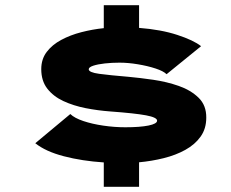

<svg xmlns="http://www.w3.org/2000/svg" viewBox="-20 -720 890 740"><path d="M380 0V-94Q296 -99.5 226 -117.8Q156 -136 116 -168L251 -280.5Q267 -265 301.2 -253.5Q335.5 -242 378.2 -235.8Q421 -229.5 463 -229.5Q519.5 -229.5 552.5 -236.2Q585.5 -243 585.5 -255Q585.5 -267.5 542.8 -275.5Q500 -283.5 404.5 -290.5Q357 -294 310 -303.2Q263 -312.5 224.2 -330.5Q185.5 -348.5 162.2 -378.5Q139 -408.5 139 -453.5Q139 -492 160 -519.8Q181 -547.5 216 -566.2Q251 -585 293.8 -596Q336.5 -607 380 -611.5V-700H516V-612.5Q600.5 -606 663.2 -585.5Q726 -565 755 -542L622 -434Q610 -446 579.5 -456Q549 -466 511.5 -472.2Q474 -478.5 440.5 -478.5Q411 -478.5 384 -475.5Q357 -472.5 339.5 -466.8Q322 -461 322 -453Q322 -441 362.2 -435.5Q402.5 -430 475 -424Q519 -420 570.8 -412.5Q622.5 -405 669 -388.8Q715.5 -372.5 745.5 -343.2Q775.5 -314 775 -266.5Q775 -224 753.2 -193.5Q731.5 -163 694.5 -142.5Q657.5 -122 611.2 -110.5Q565 -99 516 -94.5V0Z"/></svg>

Font: Trispace SemiExpanded ExtraBold
Style: Regular
Weight: 800
Width: 6
Designer: Tyler Finck
Foundry: Etcetera Type Company
Version: Version 1.210; ttfautohint (v1.8.3)